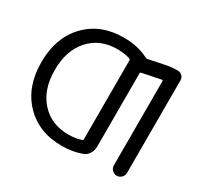

<svg xmlns="http://www.w3.org/2000/svg" viewBox="-155 -968 1214 1159"><g transform="rotate(30 451.5 -388.0)"><path d="M398.4 -89.8Q449.2 -89.8 488.3 -103.5Q495.1 -106.4 495.1 -113.3V-662.1Q495.1 -668.9 488.3 -671.9Q449.2 -684.6 398.4 -684.6Q279.3 -684.6 206.5 -604Q133.8 -523.4 133.8 -387.2Q133.8 -251 206.5 -170.4Q279.3 -89.8 398.4 -89.8ZM694.3 -746.1Q736.3 -754.9 779.3 -754.9Q796.9 -754.9 809.6 -742.2Q822.3 -729.5 822.3 -711.9V-66.4Q822.3 -47.9 808.6 -34.2Q794.9 -20.5 776.4 -20.5Q757.8 -20.5 744.1 -34.2Q730.5 -47.9 730.5 -66.4V-652.3Q730.5 -660.2 723.6 -659.2L593.8 -632.8Q586.9 -631.8 586.9 -624V-114.3Q586.9 -86.9 572.8 -64Q558.6 -41 534.2 -33.2Q472.7 -10.7 398.4 -10.7Q237.3 -10.7 138.7 -113.8Q40 -216.8 40 -387.7Q40 -558.6 138.7 -661.6Q237.3 -764.6 398.4 -764.6Q497.1 -764.6 572.3 -725.6Q579.1 -721.7 585.9 -723.6Z"/></g></svg>

Font: Gen Jyuu Gothic P Regular
Style: Regular
Weight: 400
Designer: [Source Han Sans]
Ryoko NISHIZUKA  (kana & ideographs); Paul D. Hunt (Latin, Greek & Cyrillic); Wenlong ZHANG  (bopomofo
Version: Version 1.002.20150607